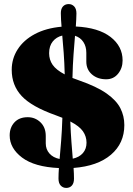

<svg xmlns="http://www.w3.org/2000/svg" viewBox="-20 -827 652 942"><path d="M343 50Q343 71.5 332.8 83.2Q322.5 95 305 95Q289 95 278 83.5Q267 72 267 49Q267 37 267.5 24.2Q268 11.5 269 -2.5Q149 -8 88.2 -54Q27.5 -100 27.5 -162.5Q27.5 -201.5 51 -226.8Q74.5 -252 116 -252Q152.5 -252 178.5 -227Q204.5 -202 204.5 -160V-123.5Q204.5 -94.5 222.5 -74Q240.5 -53.5 272.5 -47Q276 -87 280 -136.2Q284 -185.5 286 -249Q271 -255 253.5 -261.5Q135 -303.5 86.2 -356Q37.5 -408.5 37.5 -484.5Q37.5 -539.5 66.8 -585Q96 -630.5 150.8 -659.8Q205.5 -689 282 -696Q280.5 -714 279.5 -730.5Q278.5 -747 278.5 -762.5Q278.5 -784 289 -795.5Q299.5 -807 317 -807Q333 -807 344 -795.5Q355 -784 355 -761Q355 -746.5 354 -730.8Q353 -715 352 -697Q463 -691.5 522.2 -645.8Q581.5 -600 581.5 -530.5Q581.5 -492.5 559.2 -465.2Q537 -438 501 -438Q458.5 -438 431 -462Q403.5 -486 403.5 -524.5V-568Q403.5 -599 389 -621Q374.5 -643 348 -651.5Q344.5 -611 340.8 -560.2Q337 -509.5 335.5 -444.5Q350.5 -438.5 368 -432.5Q454.5 -402.5 502.8 -368.5Q551 -334.5 570.5 -296.2Q590 -258 590 -213.5Q590 -124 524.5 -68Q459 -12 341 -3Q342 11.5 342.5 24.8Q343 38 343 50ZM221 -566Q221 -534 238.2 -509Q255.5 -484 297.5 -462Q296 -521 292.5 -567.8Q289 -614.5 285.5 -652.5Q256.5 -645.5 238.8 -623.5Q221 -601.5 221 -566ZM404.5 -127Q404.5 -157.5 387 -182.8Q369.5 -208 325 -231Q327 -175 330.5 -129.8Q334 -84.5 337 -48.5Q369 -55.5 386.8 -76Q404.5 -96.5 404.5 -127Z"/></svg>

Font: Fraunces 72pt Soft Black
Style: Regular
Weight: 900
Version: Version 1.000;[b76b70a41]